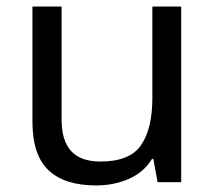

<svg xmlns="http://www.w3.org/2000/svg" viewBox="-20 -556 658 586"><path d="M533 -536V0H461L448 -71H444Q418 -29 372 -9.5Q326 10 274 10Q177 10 128 -36.5Q79 -83 79 -185V-536H168V-191Q168 -127 197 -95Q226 -63 287 -63Q376 -63 410.5 -113Q445 -163 445 -257V-536Z"/></svg>

Font: Noto Sans Bassa Vah
Style: Regular
Weight: 400
Designer: Monotype Design Team
Foundry: Monotype Imaging Inc.
Version: Version 2.002